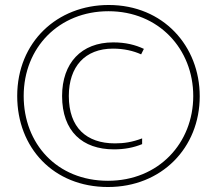

<svg xmlns="http://www.w3.org/2000/svg" viewBox="-20 -742 871 770"><path d="M413 8C628 8 781 -149 781 -356C781 -557 635 -722 416 -722C209 -722 49 -573 49 -357C49 -150 194 8 413 8ZM413 -17C208 -17 75 -166 75 -357C75 -552 217 -697 415 -697C617 -697 755 -545 755 -357C755 -169 617 -17 413 -17ZM437 -143C479 -143 516 -150 550 -164V-187C510 -172 478 -167 441 -167C327 -167 256 -230 256 -357C256 -475 321 -547 433 -547C477 -547 515 -538 546 -524L557 -546C523 -562 484 -572 434 -572C306 -572 229 -489 229 -357C229 -215 311 -143 437 -143Z"/></svg>

Font: Noto Sans Gurmukhi Condensed Thin
Style: Regular
Weight: 100
Width: 3
Designer: Jelle Bosma - Monotype Design Team
Foundry: Monotype Imaging Inc.
Version: Version 2.004